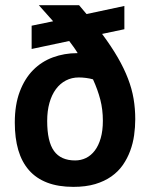

<svg xmlns="http://www.w3.org/2000/svg" viewBox="-20 -710 590 741"><path d="M460 -687V-597.2L374 -579.1Q410.2 -530.3 434.6 -488Q459 -445.8 474.1 -406.2Q489.3 -366.7 495.6 -328.6Q502 -290.5 502 -250Q502 -219.2 497.6 -188Q493.2 -156.7 482.4 -127.7Q471.7 -98.6 454.1 -73.2Q436.5 -47.9 409.9 -29.1Q383.3 -10.3 347.2 0.5Q311 11.2 263.2 11.2Q205.1 11.2 162.4 -5.1Q119.6 -21.5 91.8 -53.2Q64 -85 50.5 -131.1Q37.1 -177.2 37.1 -236.8Q37.1 -305.7 56.2 -356.2Q75.2 -406.7 107.9 -439.7Q140.6 -472.7 184.6 -488.8Q228.5 -504.9 277.8 -504.9H279.8Q272.5 -517.1 264.2 -528.6Q255.9 -540 247.1 -551.8L102.1 -521V-610.8L185.1 -627.9L129.9 -689.9H285.2L314 -655.8ZM162.1 -243.2Q162.1 -163.6 188.5 -127.2Q214.8 -90.8 270 -90.8Q292.5 -90.8 312 -100.3Q331.5 -109.9 345.9 -128.9Q360.4 -147.9 368.7 -176.8Q377 -205.6 377 -244.1Q377 -287.1 367.2 -325.2Q357.4 -363.3 338.9 -403.8Q327.1 -407.2 312.3 -409.2Q297.4 -411.1 284.2 -411.1Q256.8 -411.1 234.4 -399.4Q211.9 -387.7 195.8 -366Q179.7 -344.2 170.9 -313.2Q162.1 -282.2 162.1 -243.2Z"/></svg>

Font: Code New Roman
Style: Bold
Weight: 700
Monospace: yes
Designer: Sam Radian
Foundry: Code New Roman
Version: Version 1.508 October 19, 2014